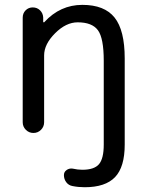

<svg xmlns="http://www.w3.org/2000/svg" viewBox="-20 -578 605 805"><path d="M305.7 -484.4Q256.8 -484.4 210.9 -438.5Q165 -392.6 165 -345.7V-65.4Q165 -46.9 151.9 -33.7Q138.7 -20.5 120.1 -20.5Q101.6 -20.5 88.4 -33.7Q75.2 -46.9 75.2 -65.4V-503.9Q75.2 -522.5 87.4 -534.7Q99.6 -546.9 117.2 -546.9Q135.7 -546.9 147.9 -534.7Q160.2 -522.5 161.1 -504.9V-486.3Q161.1 -485.4 163.1 -484.4Q165 -483.4 166 -485.4Q232.4 -557.6 325.2 -557.6Q418 -557.6 460.4 -504.4Q502.9 -451.2 502.9 -333V28.3Q502.9 122.1 462.4 164.6Q421.9 207 335 207Q308.6 207 284.2 202.1Q267.6 199.2 257.8 186Q248 172.9 248 156.2Q248 142.6 259.3 134.8Q270.5 127 284.2 128.9Q305.7 133.8 325.2 133.8Q375 133.8 395 110.4Q415 86.9 415 28.3V-323.2Q415 -418 390.6 -451.2Q366.2 -484.4 305.7 -484.4Z"/></svg>

Font: Gen Jyuu Gothic P Regular
Style: Regular
Weight: 400
Designer: [Source Han Sans]
Ryoko NISHIZUKA  (kana & ideographs); Paul D. Hunt (Latin, Greek & Cyrillic); Wenlong ZHANG  (bopomofo
Version: Version 1.002.20150607